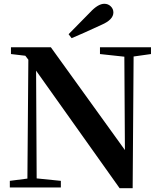

<svg xmlns="http://www.w3.org/2000/svg" viewBox="-20 -992 855 1016"><path d="M359 -790 343 -811Q421 -891 457 -927Q499 -972 532 -972Q552 -972 566 -958.5Q580 -945 580 -926Q580 -888 518 -861Q410 -811 359 -790ZM779 -742V-706L687 -693L682 4H613L171 -618L174 -48L302 -35V0H32V-35L125 -47L130 -676L114 -697L38 -706V-742H249L641 -198L638 -692L509 -706V-742Z"/></svg>

Font: Swei Spring CJKtc
Style: Bold
Weight: 700
Version: Version 1.021